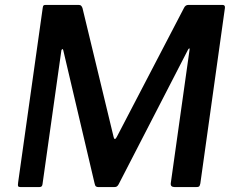

<svg xmlns="http://www.w3.org/2000/svg" viewBox="-20 -762 959 782"><path d="M64 0Q56 0 54 -3.5Q52 -7 54 -20L154 -730Q155 -738 157.5 -740Q160 -742 167 -742H300Q307 -742 310.5 -738.5Q314 -735 316 -729L443 -203Q445 -195 448.5 -196Q452 -197 456 -205L729 -729Q735 -742 747 -742H886Q898 -742 896 -729L796 -15Q794 -5 791 -2.5Q788 0 778 0H692Q683 0 678.5 -4Q674 -8 676 -19L752 -559Q753 -565 751 -565Q749 -565 746 -560L463 -11Q459 -4 455 -2Q451 0 444 0H381Q374 0 370.5 -3Q367 -6 365 -16L238 -556Q237 -562 234.5 -562Q232 -562 230 -557L153 -11Q152 -5 149 -2.5Q146 0 139 0H64Z"/></svg>

Font: Libre Franklin Thin Medium
Style: Italic
Weight: 500
Italic angle: -8°
Version: Version 3.000